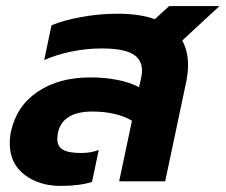

<svg xmlns="http://www.w3.org/2000/svg" viewBox="-20 -595 740 630"><path d="M12 -125Q12 -146 16 -163Q34 -247 103.5 -294Q173 -341 277 -341Q323 -341 364.5 -333Q406 -325 436 -309L441 -330Q446 -350 446 -363Q446 -400 415 -418Q384 -436 313 -436Q264 -436 215 -426Q166 -416 125 -398L149 -512Q186 -528 246 -539Q306 -550 365 -550Q439 -550 488 -532L535 -575H700L578 -462Q597 -428 597 -381Q597 -359 592 -331L522 0H371L413 -199Q361 -229 283 -229Q185 -229 170 -159Q168 -145 168 -139Q168 -115 186 -104Q204 -93 246 -93Q279 -93 304 -103L282 2Q240 15 179 15Q108 15 60 -22Q12 -59 12 -125Z"/></svg>

Font: Prompt Semibold
Style: Italic
Weight: 600
Italic angle: -12°
Designer: Katatrad Team
Foundry: CadsonDemak
Version: Version 1.000